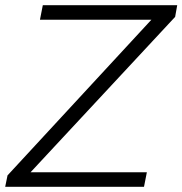

<svg xmlns="http://www.w3.org/2000/svg" viewBox="-28 -720 703 740"><path d="M-8 0 1 -44 586 -677 600 -644H126L137 -700H655L647 -655L59 -23L45 -56H538L527 0Z"/></svg>

Font: REM ExtraLight
Style: Italic
Weight: 250
Italic angle: -11°
Designer: Octavio Pardo
Foundry: Ashler Design
Version: Version 1.005;gftools[0.9.28]